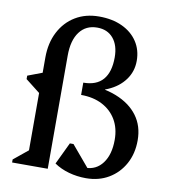

<svg xmlns="http://www.w3.org/2000/svg" viewBox="-87 -852 835 939"><g transform="rotate(10 331.0 -382.0)"><path d="M34 0V-15L121 -86L105 -58V-396L148 -324L33 -414V-431L139 -471L105 -432V-534Q105 -606 133.5 -661Q162 -716 212.5 -746.5Q263 -777 330 -777Q396 -777 445 -754Q494 -731 521 -690Q548 -649 548 -595Q548 -542 517.5 -500.5Q487 -459 433.5 -436Q380 -413 309 -413V-445Q374 -445 406.5 -482.5Q439 -520 439 -593Q439 -653 410 -687.5Q381 -722 330 -722Q274 -722 242.5 -680Q211 -638 211 -562V0ZM402 13Q358 13 317 1.5Q276 -10 244 -32L296 -141H314L421 -14H324V-74Q337 -55 353.5 -46Q370 -37 391 -37Q445 -37 477 -80Q509 -123 509 -196Q509 -253 484.5 -295Q460 -337 415 -360.5Q370 -384 309 -384V-440Q406 -440 475.5 -412.5Q545 -385 582.5 -334.5Q620 -284 620 -213Q620 -147 592 -96Q564 -45 515 -16Q466 13 402 13ZM374 -414V-442H420V-414Z"/></g></svg>

Font: Platypi Light
Style: Regular
Weight: 400
Version: Version 1.200